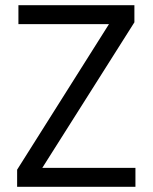

<svg xmlns="http://www.w3.org/2000/svg" viewBox="-20 -720 588 740"><path d="M46 0V-66L400 -627H51V-700H498V-634L143 -73H502V0Z"/></svg>

Font: DM Sans 12pt
Style: Regular
Weight: 400
Version: Version 4.004;gftools[0.9.30]